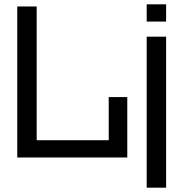

<svg xmlns="http://www.w3.org/2000/svg" viewBox="-20 -730 850 890"><path d="M60 0V-700H150V-80H484V-280H570V0ZM660 140V-560H750V140ZM660 -630V-710H750V-630Z"/></svg>

Font: Tektur
Style: Regular
Weight: 400
Designer: Adam Jagosz
Foundry: Adam Jagosz
Version: Version 1.005;gftools[0.9.30]